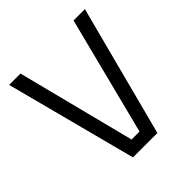

<svg xmlns="http://www.w3.org/2000/svg" viewBox="-188 -825 957 957"><g transform="rotate(-45 291.0 -346.0)"><path d="M319 -68H263L104 -692H24L205 0H377L558 -692H478Z"/></g></svg>

Font: RazerF5
Style: Regular
Weight: 400
Foundry: Razer Inc.
Version: Version 2